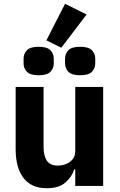

<svg xmlns="http://www.w3.org/2000/svg" viewBox="-20 -986 636 1018"><path d="M379 0V-88H374Q361 -48 326.5 -18Q292 12 227 12Q147 12 105 -42Q63 -96 63 -195V-525H211V-208Q211 -160 228.5 -134Q246 -108 286 -108Q309 -108 330.5 -116.5Q352 -125 365.5 -142Q379 -159 379 -184V-525H527V0ZM439 -909 305 -733 226 -772 325 -966ZM185 -587Q140 -587 122.5 -605.5Q105 -624 105 -650V-675Q105 -701 122.5 -719.5Q140 -738 185 -738Q230 -738 247.5 -719.5Q265 -701 265 -675V-650Q265 -624 247.5 -605.5Q230 -587 185 -587ZM405 -587Q360 -587 342.5 -605.5Q325 -624 325 -650V-675Q325 -701 342.5 -719.5Q360 -738 405 -738Q450 -738 467.5 -719.5Q485 -701 485 -675V-650Q485 -624 467.5 -605.5Q450 -587 405 -587Z"/></svg>

Font: IBM Plex Sans
Style: Bold
Weight: 700
Designer: Mike Abbink, Paul van der Laan, Pieter van Rosmalen
Foundry: Bold Monday
Version: Version 3.201